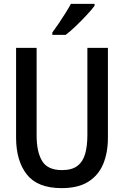

<svg xmlns="http://www.w3.org/2000/svg" viewBox="-20 -961 640 991"><path d="M298 10Q174 10 118.5 -60.5Q63 -131 63 -251V-714H169V-262Q169 -177 197.5 -130Q226 -83 300 -83Q352 -83 380.5 -105.5Q409 -128 420 -168.5Q431 -209 431 -263V-714H537V-250Q537 -174 513 -115.5Q489 -57 436.5 -23.5Q384 10 298 10ZM250 -793Q265 -813 282.5 -839Q300 -865 317 -892Q334 -919 346 -941H468V-931Q455 -913 428.5 -884.5Q402 -856 372.5 -827.5Q343 -799 319 -781H250Z"/></svg>

Font: Noto Sans Mono Medium
Style: Regular
Weight: 500
Designer: Monotype Design Team
Foundry: Monotype Imaging Inc.
Version: Version 2.014